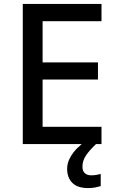

<svg xmlns="http://www.w3.org/2000/svg" viewBox="-20 -734 597 978"><path d="M497 0H96V-714H497V-626H197V-416H479V-329H197V-88H497ZM400 115Q400 137 412 148Q424 159 444 159Q461 159 473 156.5Q485 154 493 152V214Q479 218 464 221Q449 224 429 224Q375 224 348.5 197.5Q322 171 322 126Q322 97 336.5 70Q351 43 373 21Q395 -1 417 -15L469 0Q435 32 417.5 58.5Q400 85 400 115Z"/></svg>

Font: Noto Sans New Tai Lue Medium
Style: Regular
Weight: 500
Version: Version 2.003